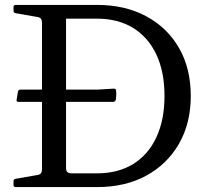

<svg xmlns="http://www.w3.org/2000/svg" viewBox="-20 -762 872 782"><path d="M55 -347Q45 -347 48 -357L53 -388Q54 -397 64 -397H376L444 -401Q453 -401 453 -391Q454 -383 453.5 -374Q453 -365 452 -356Q449 -347 440 -347ZM151 0V-742H249V-78Q249 -66 254.5 -61Q260 -56 273 -56H375Q461 -56 522.5 -94Q584 -132 617 -203Q650 -274 650 -371Q650 -469 617 -539.5Q584 -610 522.5 -648Q461 -686 375 -686H249V-742H375Q490 -742 576 -695.5Q662 -649 709.5 -566Q757 -483 757 -371Q757 -260 709 -176.5Q661 -93 575.5 -46.5Q490 0 375 0ZM35 -732Q35 -742 44 -742H249V-527H151V-668Q151 -680 147 -685.5Q143 -691 131 -693L45 -708Q35 -709 35 -719ZM44 0Q35 0 35 -10V-23Q35 -33 45 -34L131 -49Q143 -51 147 -56.5Q151 -62 151 -74V-215H249V0Z"/></svg>

Font: Hahmlet
Style: Regular
Weight: 400
Designer: Minjoo Ham & Mark Frömberg
Foundry: hypertype
Version: Version 1.001; ttfautohint (v1.8.3)